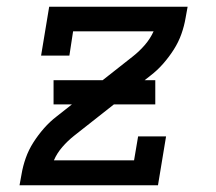

<svg xmlns="http://www.w3.org/2000/svg" viewBox="-20 -550 640 570"><path d="M38 0 44 -33Q48 -57 56.5 -81Q65 -105 79 -127Q93 -149 110.5 -169Q128 -189 149 -205L375 -383Q394 -398 410 -416.5Q426 -435 436 -457H197L186 -385H102L126 -530H537L531 -497Q527 -473 518.5 -449Q510 -425 496 -403Q482 -381 464.5 -361Q447 -341 426 -325L200 -147Q181 -132 165 -113.5Q149 -95 140 -74H378L390 -145H473L449 0ZM441 -240H139V-312H441Z"/></svg>

Font: Iosevka Curly Slab ExObl
Style: Regular
Weight: 400
Width: 7
Italic angle: -9°
Monospace: yes
Designer: Belleve Invis
Foundry: Belleve Invis
Version: Version 11.1.0; ttfautohint (v1.8.3)